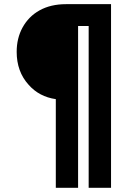

<svg xmlns="http://www.w3.org/2000/svg" viewBox="-20 -730 653 922"><path d="M248 -253.9Q167.5 -265.6 117.2 -323.2Q60.1 -386.2 60.1 -481Q60.1 -545.9 87.9 -597.2Q117.2 -650.9 169.9 -680.2Q223.6 -710 296.9 -710H513.2V171.9H405.8V-605H355V171.9H248Z"/></svg>

Font: D-DIN-PRO SemiBold
Style: Bold
Weight: 600
Designer: datto
Foundry: CyberFei
Version: Version 1.000;hotconv 1.0.109;makeotfexe 2.5.65596